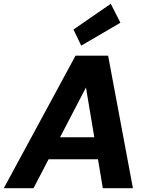

<svg xmlns="http://www.w3.org/2000/svg" viewBox="-44 -994 789 1014"><path d="M-24 0 355 -700H527L658 0H499L410 -532L133 0ZM112 -153 172 -269H543L561 -153ZM385 -753 344 -838 541 -974 592 -874Z"/></svg>

Font: DM Sans 11pt Black
Style: Italic
Weight: 900
Italic angle: -10°
Version: Version 4.004;gftools[0.9.30]